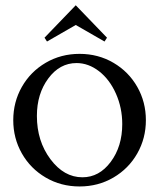

<svg xmlns="http://www.w3.org/2000/svg" viewBox="-20 -691 592 714"><path d="M61.3 -120.4Q29.3 -176.8 29.3 -244.1Q29.3 -311.5 61.3 -367.9Q93.3 -424.3 149.9 -457.5Q206.5 -490.7 275.9 -490.7Q345.2 -490.7 401.9 -457.5Q458.5 -424.3 490.5 -367.9Q522.5 -311.5 522.5 -244.1Q522.5 -176.8 490.5 -120.4Q458.5 -64 401.9 -30.8Q345.2 2.4 275.9 2.4Q206.5 2.4 149.9 -30.8Q93.3 -64 61.3 -120.4ZM264.6 -456.5Q202.1 -456.5 159.7 -399.4Q117.2 -342.3 117.2 -259.8Q117.2 -166.5 167.5 -99.1Q217.8 -31.7 286.6 -31.7Q349.1 -31.7 391.8 -89.1Q434.6 -146.5 434.6 -229.5Q434.6 -290 411.1 -342.8Q387.7 -395.5 348.4 -426Q309.1 -456.5 264.6 -456.5ZM145.5 -550.8 261.7 -671.4 377.9 -550.8 368.7 -536.6 261.7 -598.1 154.8 -536.6Z"/></svg>

Font: Flanker
Style: Regular
Weight: 400
Designer: Flanker
Foundry: Flanker
Version: Version 2.027